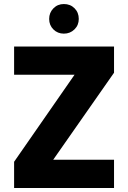

<svg xmlns="http://www.w3.org/2000/svg" viewBox="-20 -933 636 953"><path d="M244 -140H546V0H50V-130L350 -562H50V-702H546V-572ZM297 -766Q266 -766 245 -787Q224 -808 224 -839Q224 -870 245 -891.5Q266 -913 297 -913Q329 -913 350 -892Q371 -871 371 -839Q371 -808 349.5 -787Q328 -766 297 -766Z"/></svg>

Font: MSTAGE
Style: Bold
Weight: 700
Designer: Ninad Kale (Devanagari), Jonny Pinhorn (Latin)
Foundry: Indian Type Foundry
Version: 4.004